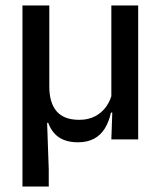

<svg xmlns="http://www.w3.org/2000/svg" viewBox="-20 -509 586 701"><path d="M484.5 -489V0H386.5L390.5 -114.5L386.5 -120.5V-489ZM160 -192.5Q160 -164 166.5 -141.5Q173 -119 186.2 -103.2Q199.5 -87.5 220.2 -79.5Q241 -71.5 269.5 -71.5Q302.5 -71.5 327.2 -84.5Q352 -97.5 367.8 -119.8Q383.5 -142 389.5 -169.5L405.5 -98H385Q378 -65 363 -40.5Q348 -16 323.8 -2.8Q299.5 10.5 264.5 10.5Q235.5 10.5 214.2 2.2Q193 -6 178.8 -21.8Q164.5 -37.5 156 -60.5H152L158 109.5V172H62V-489H160Z"/></svg>

Font: Anek Odia Medium Medium
Style: Regular
Weight: 500
Version: Version 1.003